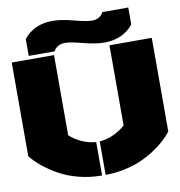

<svg xmlns="http://www.w3.org/2000/svg" viewBox="-95 -977 1005 1074"><g transform="rotate(-10 407.5 -440.0)"><path d="M9.8 -168V-700.2H250V-245.1Q272.9 -222.2 312.7 -202.9Q352.5 -183.6 397.9 -180.2V9.8Q330.1 9.8 267.1 -6.3Q204.1 -22.5 155.8 -49.8Q107.4 -77.1 71.5 -106.4Q35.6 -135.7 9.8 -168ZM109.9 -720.2V-815.9Q169.4 -890.1 273.9 -890.1Q323.2 -890.1 393.1 -871.6Q462.9 -853 492.2 -853Q538.6 -853 558.1 -890.1H705.1V-793.9Q646 -720.2 541 -720.2Q491.7 -720.2 421.4 -738.5Q351.1 -756.8 323.2 -756.8Q276.4 -756.8 256.8 -720.2ZM418 9.8V-180.2Q461.9 -183.6 501.5 -202.9Q541 -222.2 564.9 -245.1V-700.2H805.2V-168Q785.2 -142.6 759 -118.9Q732.9 -95.2 696 -71.3Q659.2 -47.4 618.2 -29.8Q577.1 -12.2 524.9 -1.2Q472.7 9.8 418 9.8Z"/></g></svg>

Font: Nastup Basic
Style: Regular
Weight: 400
Designer: Maksym Kobuzan
Foundry: Zakznak
Version: Version 1.020;FEAKit 1.0